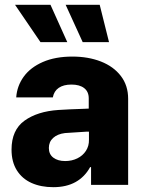

<svg xmlns="http://www.w3.org/2000/svg" viewBox="-20 -774 604 804"><path d="M224.6 -313.5Q268.6 -316.4 332 -318.4Q339.8 -319.3 351.6 -319.3V-362.3Q351.6 -390.1 332.5 -405Q313.5 -419.9 279.3 -419.9Q246.1 -419.9 226.1 -406.2Q206.1 -392.6 201.2 -366.2H47.9Q51.3 -414.1 79.3 -452.9Q107.4 -491.7 159.4 -514.4Q211.4 -537.1 283.2 -537.1Q349.6 -537.1 402.6 -516.4Q455.6 -495.6 486.1 -455.8Q516.6 -416 516.6 -360.4V0H361.3V-74.2H357.4Q335 -33.2 296.4 -11.7Q257.8 9.8 203.1 9.8Q151.4 9.8 112.1 -7.8Q72.8 -25.4 50.5 -60.8Q28.3 -96.2 28.3 -147.5Q28.3 -229.5 82.5 -268.6Q136.7 -307.6 224.6 -313.5ZM252.9 -99.6Q280.8 -99.6 303.7 -110.8Q326.7 -122.1 339.8 -142.3Q353 -162.6 352.5 -188.5V-222.7H342.8L252 -216.8Q220.7 -212.9 202.6 -196.5Q184.6 -180.2 184.6 -154.3Q184.6 -127.9 203.4 -113.8Q222.2 -99.6 252.9 -99.6ZM43 -753.9H191.4L261.7 -597.7H149.4ZM254.9 -753.9H397.5L436.5 -597.7H326.2Z"/></svg>

Font: Pretendard ExtraBold
Style: Regular
Weight: 800
Designer: Base glyphs from Inter by Rasmus Andersson; Hangeul glyphs from Noto Sans CJK(Source Han Sans) by Jang Soo-young and Kan
Foundry: Kil Hyung-jin
Version: Version 1.309